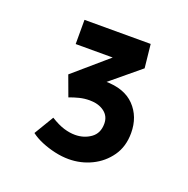

<svg xmlns="http://www.w3.org/2000/svg" viewBox="-77 -845 496 507"><g transform="rotate(20 171.0 -592.0)"><path d="M165 -412Q146 -412 126 -416.5Q106 -421 88 -428.5Q70 -436 57 -446L90 -501Q111 -488 127.5 -483Q144 -478 159 -478Q184 -478 203 -491.5Q222 -505 222 -532Q222 -553 206 -565Q190 -577 165 -577Q150 -577 136 -573.5Q122 -570 109 -565L88 -622L190 -710L209 -704H79V-772H265L272 -706L173 -624L160 -631Q163 -632 171 -635Q179 -638 186 -638Q240 -638 268.5 -608.5Q297 -579 297 -533Q297 -495 278 -468Q259 -441 229 -426.5Q199 -412 165 -412Z"/></g></svg>

Font: Lexend Tera
Style: Regular
Weight: 400
Designer: Bonnie Shaver-Troup, Thomas Jockin
Foundry: Lexend
Version: Version 1.007